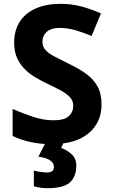

<svg xmlns="http://www.w3.org/2000/svg" viewBox="-20 -744 591 1004"><path d="M511 -198Q511 -103 442.5 -46.5Q374 10 248 10Q193 10 141.5 -1Q90 -12 46 -33V-174Q97 -152 151.5 -133.5Q206 -115 260 -115Q316 -115 339.5 -136.5Q363 -158 363 -191Q363 -218 344.5 -237Q326 -256 295 -272.5Q264 -289 224 -308Q199 -320 170 -336.5Q141 -353 114.5 -377.5Q88 -402 71 -437Q54 -472 54 -521Q54 -585 83.5 -630.5Q113 -676 167.5 -700Q222 -724 296 -724Q352 -724 402.5 -711Q453 -698 508 -674L459 -556Q410 -576 371 -587Q332 -598 291 -598Q248 -598 225 -578Q202 -558 202 -526Q202 -501 217 -483.5Q232 -466 262 -450Q292 -434 337 -412Q392 -386 430.5 -358Q469 -330 490 -292Q511 -254 511 -198ZM379 122Q379 178 346.5 209Q314 240 228 240Q206 240 188.5 237Q171 234 157 230V148Q171 152 191.5 155Q212 158 227 158Q241 158 251.5 151.5Q262 145 262 128Q262 110 244 96Q226 82 181 75L219 0H313L300 30Q330 40 354.5 62.5Q379 85 379 122Z"/></svg>

Font: Noto Sans Balinese
Style: Regular
Weight: 400
Designer: Aditya Bayu, David Williams
Foundry: David Williams
Version: Version 2.003